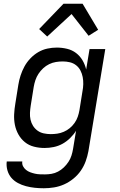

<svg xmlns="http://www.w3.org/2000/svg" viewBox="-20 -782 640 1025"><path d="M214 223Q189 223 165.5 220.5Q142 218 119 212Q96 206 75.5 195Q55 184 40.5 167Q26 150 19.5 127Q13 104 16 80H99Q97 94 103 105.5Q109 117 119 125Q129 133 141 137.5Q153 142 166 145Q179 148 192.5 148.5Q206 149 220 149Q237 149 255 146Q273 143 290 134Q307 125 321 111.5Q335 98 345.5 82Q356 66 361.5 48.5Q367 31 370 13L386 -84Q373 -63 354 -44.5Q335 -26 313 -14Q291 -2 266.5 3Q242 8 218 8Q189 8 161.5 1Q134 -6 113 -23Q92 -40 78.5 -64Q65 -88 59.5 -115.5Q54 -143 55.5 -172Q57 -201 62 -230L78 -330Q82 -355 90 -379.5Q98 -404 110.5 -427Q123 -450 142 -470Q161 -490 184 -503.5Q207 -517 232.5 -522.5Q258 -528 283 -528Q311 -528 338 -521.5Q365 -515 386 -499Q407 -483 420.5 -460Q434 -437 440 -411L458 -520H542L452 25Q447 52 437.5 78.5Q428 105 411.5 129Q395 153 371.5 172Q348 191 322 202.5Q296 214 268.5 218.5Q241 223 214 223ZM251 -66Q268 -66 285.5 -68.5Q303 -71 320.5 -78.5Q338 -86 352.5 -98Q367 -110 378 -125.5Q389 -141 395 -158.5Q401 -176 404 -193L420 -293Q424 -313 424.5 -332.5Q425 -352 421.5 -370.5Q418 -389 409.5 -405.5Q401 -422 386.5 -433.5Q372 -445 353.5 -449.5Q335 -454 315 -454Q297 -454 278.5 -451Q260 -448 242.5 -439.5Q225 -431 210.5 -417.5Q196 -404 185.5 -388Q175 -372 169 -354Q163 -336 160 -318L144 -218Q141 -199 140 -180Q139 -161 143 -143Q147 -125 156.5 -110Q166 -95 180.5 -84.5Q195 -74 213.5 -70Q232 -66 251 -66ZM232 -587 189 -627 319 -762H421L504 -623L453 -591L362 -707Z"/></svg>

Font: Iosevka Aile Oblique
Style: Regular
Weight: 400
Italic angle: -9°
Designer: Belleve Invis
Foundry: Belleve Invis
Version: Version 31.1.0; ttfautohint (v1.8.4)